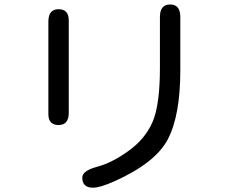

<svg xmlns="http://www.w3.org/2000/svg" viewBox="-20 -786 1040 874"><path d="M708 -709Q708 -765.6 754.4 -765.6Q800.8 -765.6 800.8 -709V-466.8Q800.8 -260.7 744.1 -152.3Q687.5 -43.9 499 40Q435.5 68.4 403.3 68.4Q354.5 68.4 354.5 22.5Q354.5 -8.8 422.4 -26.9Q490.2 -44.9 566.4 -100.1Q642.6 -155.3 675.3 -232.9Q708 -310.5 708 -476.6V-709ZM293 -272.5Q293 -216.8 246.6 -216.8Q200.2 -216.8 200.2 -266.6V-687.5Q200.2 -744.1 246.6 -744.1Q293 -744.1 293 -693.4V-272.5Z"/></svg>

Font: jf-openhuninn-1.0
Style: Regular
Weight: 400
Designer: [Kosugi Maru]
      Designed by Motoya company      

      [Varela Round]
      Joe Prince(Latin component); Avraham Co
Foundry: justfont CO.,LTD.
Version: 1.0